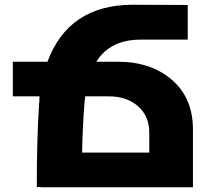

<svg xmlns="http://www.w3.org/2000/svg" viewBox="-20 -789 866 809"><path d="M476 -529Q616 -529 704.5 -452.5Q793 -376 793 -243V0H152V-1H135Q135 -208 145 -355Q146 -359 146 -369Q146 -379 147 -383H34V-529H180Q269 -768 538 -769L771 -768V-622H573Q444 -622 386 -529ZM326 -146H609V-229Q609 -300 561.5 -341.5Q514 -383 439 -383H339L336 -355Q328 -257 326 -146Z"/></svg>

Font: Montserrat arm
Style: Bold
Weight: 700
Designer: Julieta Ulanovsky
Foundry: Julieta Ulanovsky
Version: Version 6.000;PS 006.000;hotconv 1.0.88;makeotf.lib2.5.64775